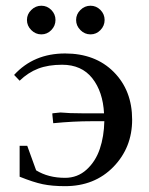

<svg xmlns="http://www.w3.org/2000/svg" viewBox="-20 -637 515 664"><path d="M28.8 -377.9Q96.7 -452.1 205.1 -452.1Q309.6 -452.1 373.3 -388.2Q437 -324.2 437 -223.1Q437 -126.5 372.1 -59.8Q307.1 6.8 205.1 6.8Q160.2 6.8 127.7 0Q95.2 -6.8 47.9 -25.9V-132.8H74.2L105 -47.9Q147 -22 205.1 -22Q248 -22 279.3 -50.3Q310.5 -78.6 325.2 -122.1Q339.8 -165.5 340.8 -217.8H296.9Q234.4 -217.8 164.1 -210.9L161.1 -240.2V-245.1L189 -248Q218.8 -245.1 266.1 -245.1H339.8Q335.9 -319.8 299.1 -366.5Q262.2 -413.1 194.8 -413.1Q147 -413.1 112.1 -399.7Q77.1 -386.2 47.9 -357.9ZM88.1 -533Q73.2 -547.9 73.2 -567.9Q73.2 -587.9 88.1 -602.5Q103 -617.2 123 -617.2Q143.1 -617.2 157.5 -602.5Q171.9 -587.9 171.9 -567.9Q171.9 -547.9 157.5 -533Q143.1 -518.1 123 -518.1Q103 -518.1 88.1 -533ZM258.1 -533Q243.2 -547.9 243.2 -567.9Q243.2 -587.9 258.1 -602.5Q272.9 -617.2 293 -617.2Q313 -617.2 327.4 -602.5Q341.8 -587.9 341.8 -567.9Q341.8 -547.9 327.4 -533Q313 -518.1 293 -518.1Q272.9 -518.1 258.1 -533Z"/></svg>

Font: Dihjauti S
Style: Bold
Weight: 700
Designer: T. Christopher White
Version: Version 3.0.0